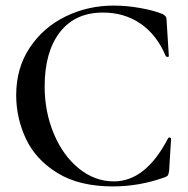

<svg xmlns="http://www.w3.org/2000/svg" viewBox="-20 -656 674 688"><path d="M38 -315Q38 -412 86.5 -485Q135 -558 215 -597Q295 -636 387 -636Q434 -636 484 -627Q534 -618 564 -605Q572 -600 574.5 -596Q577 -592 577 -582L585 -455Q585 -452 580.5 -452Q576 -452 574 -455Q542 -531 484 -571Q426 -611 349 -611Q249 -611 194.5 -540.5Q140 -470 140 -346Q140 -255 173 -176.5Q206 -98 263 -52Q320 -6 388 -6Q502 -6 582 -160Q584 -164 588.5 -163Q593 -162 593 -158L586 -44Q584 -31 581.5 -27.5Q579 -24 571 -21Q480 12 385 12Q264 12 186 -36Q108 -84 73 -158.5Q38 -233 38 -315Z"/></svg>

Font: Cormorant Upright SemiBold
Style: Regular
Weight: 600
Designer: Christian Thalmann (Catharsis Fonts)
Foundry: Catharsis Fonts
Version: Version 3.302